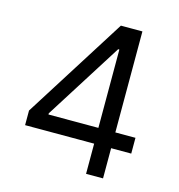

<svg xmlns="http://www.w3.org/2000/svg" viewBox="-108 -823 858 918"><g transform="rotate(15 321.0 -364.0)"><path d="M58.6 -149.4V-221.7L377.9 -727.5H430.7V-615.2H394.5L153.3 -233.4V-227.5H584V-149.4ZM400.4 0V-170.9V-205.1V-727.5H484.4V0Z"/></g></svg>

Font: Inter V
Style: 
Weight: 400
Designer: Rasmus Andersson
Foundry: rsms
Version: Version 4.000;git-a3f224843